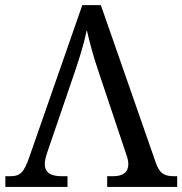

<svg xmlns="http://www.w3.org/2000/svg" viewBox="-20 -734 716 754"><path d="M591.8 -95.2 376 -713.9H303.2L96.2 -120.1C74.2 -56.2 59.6 -42 20 -42H1V0H245.1V-42H222.2C177.7 -42 155.8 -57.1 155.8 -90.8C155.8 -102.1 159.7 -118.2 165 -133.8L274.9 -455.1C295.9 -517.6 311 -567.4 320.8 -616.2C332 -567.4 346.2 -514.2 366.2 -455.1L476.1 -127C481.4 -111.8 483.9 -101.1 483.9 -89.8C483.9 -58.1 463.9 -42 423.8 -42H400.9V0H675.8V-42H663.1C624.5 -42 606.4 -53.2 591.8 -95.2Z"/></svg>

Font: The Erased English
Style: Regular
Weight: 400
Designer: Monotype Design team + ligartures altered by 180 Amsterdam
Foundry: Monotype Imaging Inc.
Version: Version 1.030;Glyphs 3.1.2 (3151)